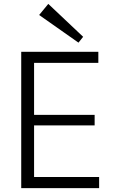

<svg xmlns="http://www.w3.org/2000/svg" viewBox="-20 -966 579 986"><path d="M139 -57H489V0H89V-700H485V-643H139L155 -688V-350L139 -376H466V-322H139L155 -348V-12ZM407 -777 383 -747 181 -889 228 -946Z"/></svg>

Font: Pathway Extreme 8pt Thin 12pt ExtraLight
Style: Regular
Weight: 250
Version: Version 1.001;gftools[0.9.26]